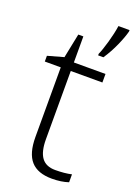

<svg xmlns="http://www.w3.org/2000/svg" viewBox="-147 -820 629 889"><g transform="rotate(20 167.5 -375.0)"><path d="M234.4 -607.9Q244.6 -629.9 257.8 -676Q271 -722.2 276.4 -759.8H331.1V-752.9Q323.7 -723.6 304.9 -681.2Q286.1 -638.7 260.3 -600.1H234.4ZM229 -33.2Q274.9 -33.2 309.1 -41V-2Q273.9 9.8 228 9.8Q157.7 9.8 124.3 -27.8Q90.8 -65.4 90.8 -146V-488.8H12.2V-517.1L90.8 -539.1L115.2 -659.2H140.1V-530.8H295.9V-488.8H140.1V-152.8Q140.1 -91.8 161.6 -62.5Q183.1 -33.2 229 -33.2Z"/></g></svg>

Font: Zoram GWebM Light
Style: Regular
Weight: 300
Foundry: Ascender Corporation
Version: Version 1.000